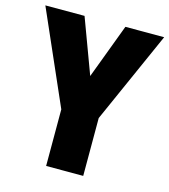

<svg xmlns="http://www.w3.org/2000/svg" viewBox="-107 -800 781 885"><g transform="rotate(15 283.5 -357.0)"><path d="M284 -453 382 -714H567L372 -276V0H195V-270L0 -714H187Z"/></g></svg>

Font: Noto Sans Kannada Condensed Black
Style: Regular
Weight: 900
Width: 3
Designer: Jelle Bosma - Monotype Design Team
Foundry: Monotype Imaging Inc.
Version: Version 2.005; ttfautohint (v1.8.4.7-5d5b)